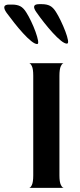

<svg xmlns="http://www.w3.org/2000/svg" viewBox="-83 -904 383 924"><path d="M57 0Q64 0 70.5 -14Q77 -28 77 -60V-540Q77 -572 70.5 -585.5Q64 -599 57 -600H224Q217 -600 210 -586Q203 -572 203 -539V-60Q203 -28 210 -14Q217 0 224 0ZM96 -692Q103 -692 100 -709Q97 -726 88 -751Q79 -776 66.5 -802Q54 -828 43 -845Q30 -866 14.5 -874Q-1 -882 -25 -882H-39Q-79 -882 -51 -842Q-34 -819 -13.5 -793Q7 -767 28 -744Q49 -721 67 -706.5Q85 -692 96 -692ZM239 -694Q247 -694 244 -711Q241 -728 231.5 -753Q222 -778 209.5 -804Q197 -830 186 -847Q173 -868 157.5 -876Q142 -884 118 -884H105Q64 -884 93 -844Q109 -821 129.5 -795Q150 -769 171 -746Q192 -723 210 -708.5Q228 -694 239 -694Z"/></svg>

Font: Red Rose Medium
Style: Regular
Weight: 500
Designer: Jaikishan Patel
Version: Version 2.000